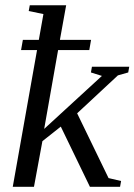

<svg xmlns="http://www.w3.org/2000/svg" viewBox="-20 -714 514 734"><path d="M474.1 -459 470.2 -437 430.7 -425.8 274.9 -280.8 395 -33.2 442.9 -22 439 0H323.7L212.4 -230L142.1 -174.3L109.9 0H28.8L121.6 -522.5H60.5L67.4 -561.5H128.4L146 -660.2L89.8 -671.9L93.8 -693.8H232.9L209 -561.5H328.1L321.3 -522.5H202.1L148.9 -221.2L369.6 -423.8L327.6 -437L331.5 -459Z"/></svg>

Font: Liberation Serif
Style: Italic
Weight: 400
Italic angle: -16.333°
Designer: Steve Matteson
Foundry: Ascender Corporation
Version: Version 2.1.5